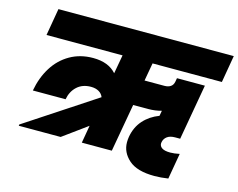

<svg xmlns="http://www.w3.org/2000/svg" viewBox="-110 -907 1432 1156"><g transform="rotate(15 606.0 -329.5)"><path d="M751 -571 731 -459H855Q878 -459 893 -469Q908 -479 912 -500L916 -523H1090L1029 -176H998Q966 -176 948 -162.5Q930 -149 926 -127Q925 -123 925 -119Q925 -101 941.5 -90.5Q958 -80 992 -80Q1018 -80 1050 -87L1022 74Q977 81 936 81Q828 81 776.5 35.5Q725 -10 725 -73Q725 -90 728 -108Q739 -170 777 -212.5Q815 -255 873 -277L879 -310Q840 -299 796 -299H703L650 0H463L482 -110L331 0H70L71 -8L507 -295Q499 -316 479 -327.5Q459 -339 430 -339Q377 -339 343.5 -308Q310 -277 301 -227H97Q112 -310 152 -374Q192 -438 255 -474Q318 -510 398 -510Q494 -510 543 -454L564 -571H90L119 -740H1212L1183 -571Z"/></g></svg>

Font: Fz Poppins Black
Style: Italic
Weight: 900
Italic angle: -10°
Designer: Ninad Kale (Devanagari), Jonny Pinhorn (Latin)
Foundry: Indian Type Foundry
Version: Vit hóa bi Vntype.Com & FontZin.Com